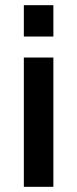

<svg xmlns="http://www.w3.org/2000/svg" viewBox="-20 -721 297 741"><path d="M72 0V-499H186V0ZM72 -580V-701H186V-580Z"/></svg>

Font: TitilliumText22L Rg
Style: Bold
Weight: 700
Designer: Campivisivi
Foundry: Campivisivi
Version: 1.000